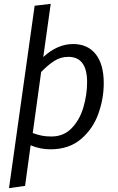

<svg xmlns="http://www.w3.org/2000/svg" viewBox="-20 -768 615 1003"><path d="M522 -333Q522 -252 493.5 -173Q465 -94 402.5 -41Q340 12 243 12Q190 12 140 -9L111 203L27 215L161 -738L245 -748L206 -470Q280 -538 362 -538Q438 -538 480 -485Q522 -432 522 -333ZM435 -339Q435 -471 337 -471Q297 -471 264 -450Q231 -429 195 -392L151 -73Q179 -63 200 -59Q221 -55 249 -55Q313 -55 355 -99Q397 -143 416 -208.5Q435 -274 435 -339Z"/></svg>

Font: FiraGO Book
Style: Italic
Weight: 350
Italic angle: -8°
Designer: bBox Type GmbH
Foundry: bBox Type GmbH
Version: Version 1.001